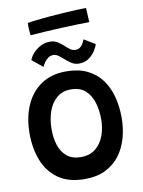

<svg xmlns="http://www.w3.org/2000/svg" viewBox="-110 -1104 896 1204"><g transform="rotate(-10 338.5 -502.0)"><path d="M331 25.5Q229.5 25.5 164.8 -19.5Q100 -64.5 69.2 -141.5Q38.5 -218.5 38.5 -314.5Q38.5 -415.5 72.2 -493.2Q106 -571 171.2 -615.5Q236.5 -660 331 -660Q409.5 -660 465.2 -633Q521 -606 556.2 -558.2Q591.5 -510.5 608 -448Q624.5 -385.5 624.5 -314.5Q624.5 -247 607.5 -185.8Q590.5 -124.5 555 -77Q519.5 -29.5 464 -2Q408.5 25.5 331 25.5ZM331.5 -114.5Q388 -114.5 424.5 -144.2Q461 -174 478.8 -222.2Q496.5 -270.5 496.5 -326Q496.5 -382 482 -431.5Q467.5 -481 433.5 -512.2Q399.5 -543.5 340 -543.5Q287.5 -543.5 251.5 -513.2Q215.5 -483 197.2 -431.5Q179 -380 179 -316Q179 -259.5 194.5 -213.8Q210 -168 243.5 -141.2Q277 -114.5 331.5 -114.5ZM129.5 -767.5Q137.5 -789.5 157 -811Q176.5 -832.5 204.2 -846.8Q232 -861 264 -861Q293 -861 313.5 -847.5Q334 -834 351 -818Q365.5 -804 380.8 -793.2Q396 -782.5 415 -782.5Q437.5 -782.5 452.2 -799.8Q467 -817 473.5 -839L544.5 -796.5Q541 -781 526 -756.8Q511 -732.5 484.8 -713.2Q458.5 -694 421.5 -694Q393 -694 371 -709Q349 -724 330.5 -741Q315.5 -754.5 300.8 -764.8Q286 -775 271 -775Q251 -775 236.5 -764.2Q222 -753.5 212.2 -738.8Q202.5 -724 197.5 -712ZM528.5 -939Q499 -939 452.5 -937.5Q406 -936 352.2 -933.8Q298.5 -931.5 245.8 -928.2Q193 -925 151.5 -921.5Q149 -941.5 148 -961.8Q147 -982 148 -1000.5Q169 -1004.5 205.8 -1008.8Q242.5 -1013 287.2 -1016.8Q332 -1020.5 377.2 -1023.5Q422.5 -1026.5 461 -1028.2Q499.5 -1030 524 -1030Z"/></g></svg>

Font: Grandstander SemiBold
Style: Regular
Weight: 600
Designer: Tyler Finck
Foundry: Etcetera Type Co
Version: Version 1.200; ttfautohint (v1.8.3)